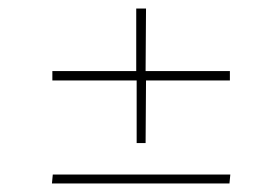

<svg xmlns="http://www.w3.org/2000/svg" viewBox="-20 -525 637 451"><path d="M520 -336H323L322 -189H301V-336H103V-358H300V-505H323L322 -358H520ZM521 -115 519 -94H102L104 -115Z"/></svg>

Font: Taylor Sans Thin
Style: Regular
Weight: 100
Italic angle: -8°
Designer: Natanael Gama
Version: Version 1.001 September 8, 2015